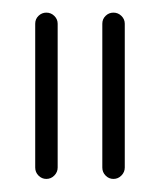

<svg xmlns="http://www.w3.org/2000/svg" viewBox="-20 -542 251 301"><path d="M140.4 -279.3V-504.8Q140.4 -512.2 145.6 -517.2Q150.7 -522.2 157.8 -522.2Q165.2 -522.2 170.4 -517Q175.6 -511.9 175.6 -504.8V-279.3Q175.6 -272.2 170.4 -266.9Q165.2 -261.5 157.8 -261.5Q150.7 -261.5 145.6 -266.7Q140.4 -271.9 140.4 -279.3ZM35.2 -279.3V-504.8Q35.2 -512.2 40.4 -517.2Q45.6 -522.2 52.6 -522.2Q60 -522.2 65.2 -517Q70.4 -511.9 70.4 -504.8V-279.3Q70.4 -272.2 65.2 -266.9Q60 -261.5 52.6 -261.5Q45.6 -261.5 40.4 -266.7Q35.2 -271.9 35.2 -279.3Z"/></svg>

Font: 26F Galaxy Hebrew Light
Style: Regular
Weight: 300
Designer: C₂₉H₂₅N₃O₅
Version: Version 1.000